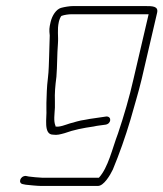

<svg xmlns="http://www.w3.org/2000/svg" viewBox="-20 -491 539 633"><path d="M459 -471H221C209 -471 192 -468 181 -465C165 -460 152 -440 147 -419C142 -398 142 -393 144 -374C143 -354 143 -327 142 -306C141 -283 141 -258 138 -234C134 -203 134 -178 133 -152V-130C135 -104 122 -47 155 -47C169 -45 178 -48 193 -52C223 -63 254 -69 289 -74C301 -77 316 -78 328 -80C347 -83 349 -107 331 -107C319 -105 303 -103 290 -101L276 -99C267 -97 261 -96 260 -96C243 -94 225 -88 210 -84C197 -80 176 -71 163 -74V-76C156 -92 160 -115 161 -136V-158C160 -184 162 -207 166 -238C169 -276 168 -310 171 -347C173 -373 168 -392 174 -419C175 -424 180 -439 184 -439C192 -442 206 -444 215 -444H470L420 -230C407 -172 388 -107 369 -51C350 -1 337 61 306 95H120C111 95 82 92 75 91L65 89C46 89 39 113 55 116L65 118C74 119 103 122 114 122H303C322 122 343 87 352 68C374 15 393 -39 410 -96C423 -143 436 -184 447 -230L498 -449C503 -471 482 -471 459 -471Z"/></svg>

Font: Electronic
Style: LtIt
Weight: 300
Version: Version 1.011